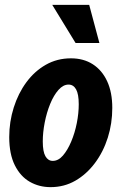

<svg xmlns="http://www.w3.org/2000/svg" viewBox="-20 -760 500 790"><path d="M188 10Q141 10 102.5 -12Q64 -34 41 -80Q18 -126 18 -196Q18 -259 36.5 -317.5Q55 -376 88.5 -421.5Q122 -467 168.5 -493.5Q215 -520 272 -520Q324 -520 362 -495.5Q400 -471 421 -425.5Q442 -380 442 -316Q442 -252 423.5 -193.5Q405 -135 370.5 -89Q336 -43 290 -16.5Q244 10 188 10ZM197 -98Q220 -98 239 -120Q258 -142 273 -177.5Q288 -213 296 -253.5Q304 -294 304 -331Q304 -373 293 -392.5Q282 -412 262 -412Q240 -412 220.5 -390Q201 -368 186.5 -332.5Q172 -297 164 -256Q156 -215 156 -178Q156 -136 167 -117Q178 -98 197 -98ZM291 -583 195 -740H347L389 -583Z"/></svg>

Font: Instrument Sans Condensed
Style: Bold Italic
Weight: 700
Width: 3
Italic angle: -13°
Designer: Rodrigo Fuenzalida
Foundry: fragTYPE
Version: Version 1.000;gftools[0.9.28]